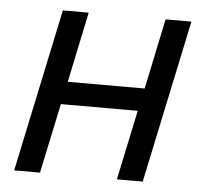

<svg xmlns="http://www.w3.org/2000/svg" viewBox="-44 -576 665 622"><g transform="rotate(5 289.0 -265.0)"><path d="M24 0 136 -530H220L172 -301H422L470 -530H554L442 0H358L406 -227H156L108 0Z"/></g></svg>

Font: Geist Regular
Style: Italic
Weight: 400
Italic angle: -12°
Designer: Basement.studio, Andrés Briganti, Mateo Zaragoza
Foundry: Basement.studio, Vercel, Andrés Briganti, Guido Ferreyra, Mateo Zaragoza
Version: Version 1.500; ttfautohint (v1.8.4.7-5d5b)